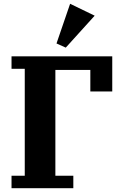

<svg xmlns="http://www.w3.org/2000/svg" viewBox="-20 -996 642 1016"><path d="M41 -66H111V-632H41V-698H574V-512H458V-626H273V-66H368V0H41ZM279 -766 351 -976 481 -913 328 -744Z"/></svg>

Font: IBM Plex Serif
Style: Bold
Weight: 700
Designer: Mike Abbink, Paul van der Laan, Pieter van Rosmalen
Foundry: Bold Monday
Version: Version 2.008